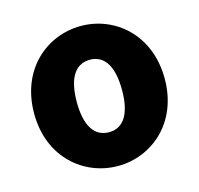

<svg xmlns="http://www.w3.org/2000/svg" viewBox="-91 -680 819 791"><g transform="rotate(-15 318.5 -284.5)"><path d="M319 14C463 14 597 -96 597 -284C597 -473 463 -583 319 -583C174 -583 40 -473 40 -284C40 -96 174 14 319 14ZM319 -130C252 -130 222 -190 222 -284C222 -379 252 -439 319 -439C385 -439 415 -379 415 -284C415 -190 385 -130 319 -130Z"/></g></svg>

Font: Noto Sans CJK JP Black
Style: Regular
Weight: 900
Designer: Ryoko NISHIZUKA (kana & ideographs); Paul D. Hunt (Latin, Greek & Cyrillic); Wenlong ZHANG (bopomofo); Sandoll Communica
Foundry: Adobe Systems Incorporated
Version: Version 1.004;PS 1.004;hotconv 1.0.82;makeotf.lib2.5.63406